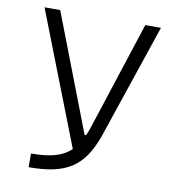

<svg xmlns="http://www.w3.org/2000/svg" viewBox="-79 -762 744 831"><g transform="rotate(10 293.0 -346.5)"><path d="M102.1 0C267.6 0 341.3 -47.9 391.1 -189L561.5 -693.4H492.7L337.4 -216.3C333 -203.1 328.1 -190.9 323.2 -179.7H316.4L118.7 -693.4H49.8L276.9 -110.4C238.8 -74.2 185.1 -60.1 102.1 -60.1Z"/></g></svg>

Font: Cascadia Code Light
Style: Regular
Weight: 300
Monospace: yes
Designer: Aaron Bell
Foundry: Saja Typeworks
Version: Version 2404.023